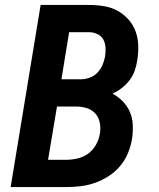

<svg xmlns="http://www.w3.org/2000/svg" viewBox="-20 -755 640 775"><path d="M23 0 144 -735H340Q371 -735 400.5 -730Q430 -725 454.5 -711.5Q479 -698 498 -677Q517 -656 527 -629Q537 -602 538 -572Q539 -542 534 -512Q531 -491 524 -470.5Q517 -450 503.5 -432Q490 -414 472 -400Q454 -386 434 -377Q457 -365 475.5 -346Q494 -327 504.5 -302.5Q515 -278 516 -250Q517 -222 513 -194Q508 -165 496.5 -137Q485 -109 465 -85Q445 -61 418.5 -44Q392 -27 363.5 -17Q335 -7 306 -3.5Q277 0 248 0ZM228 -435H307Q324 -435 342 -441.5Q360 -448 373 -461.5Q386 -475 393.5 -492Q401 -509 404 -527Q407 -545 406 -562.5Q405 -580 397.5 -594.5Q390 -609 374 -617Q358 -625 340 -625H259ZM174 -110H248Q270 -110 293.5 -115.5Q317 -121 336 -135Q355 -149 367 -170Q379 -191 383 -214Q387 -236 383 -258.5Q379 -281 365 -296.5Q351 -312 330.5 -318.5Q310 -325 287 -325H210Z"/></svg>

Font: Iosevka Aile Extrabold
Style: Italic
Weight: 800
Italic angle: -9°
Designer: Belleve Invis
Foundry: Belleve Invis
Version: Version 31.1.0; ttfautohint (v1.8.4)